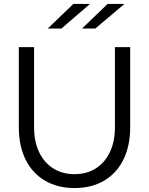

<svg xmlns="http://www.w3.org/2000/svg" viewBox="-20 -938 752 969"><path d="M356 11Q270 11 206.5 -26.5Q143 -64 109 -133Q75 -202 75 -296V-700H152V-296Q152 -224 177 -171Q202 -118 248 -88.5Q294 -59 356 -59Q418 -59 464 -88.5Q510 -118 535 -171Q560 -224 560 -296V-700H637V-296Q637 -202 603 -133Q569 -64 506 -26.5Q443 11 356 11ZM221 -794 350 -918H434L290 -794ZM394 -794 523 -918H608L461 -794Z"/></svg>

Font: Red Hat Text
Style: Regular
Weight: 400
Designer: Pentagram, MCKL
Foundry: MCKL
Version: Version 1.030